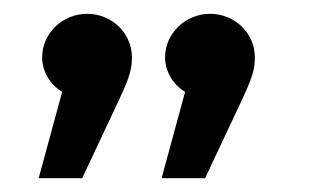

<svg xmlns="http://www.w3.org/2000/svg" viewBox="-20 -599 449 278"><path d="M277 -341 332 -458C346 -488 349 -500 349 -516C349 -551 320 -579 284 -579C249 -579 219 -551 219 -516C219 -496 230 -477 248 -466L214 -341ZM36 -341H99L154 -458C168 -488 171 -500 171 -516C171 -551 142 -579 106 -579C71 -579 41 -551 41 -516C41 -496 52 -477 70 -466Z"/></svg>

Font: FiraGO Unicode
Style: Regular
Weight: 400
Designer: bBox Type
Foundry: bBox Type GmbH
Version: Version 1.001;PS 001.001;hotconv 1.0.88;makeotf.lib2.5.64775